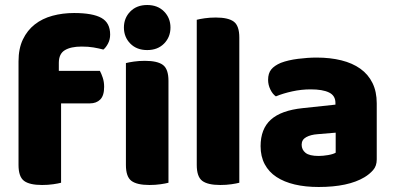

<svg xmlns="http://www.w3.org/2000/svg" viewBox="-20 -731 1577 767"><path d="M215 -448H379Q385 -437 390.5 -420.5Q396 -404 396 -384Q396 -349 380.5 -333.5Q365 -318 339 -318H224V-1Q213 2 192.5 5Q172 8 148 8Q98 8 76 -8.5Q54 -25 54 -72V-486Q54 -537 71.5 -573.5Q89 -610 119 -633.5Q149 -657 189.5 -668Q230 -679 276 -679Q350 -679 385 -659.5Q420 -640 420 -593Q420 -573 411.5 -557Q403 -541 393 -533Q374 -538 353.5 -541.5Q333 -545 306 -545Q263 -545 239 -530.5Q215 -516 215 -480ZM483 -479Q494 -482 514.5 -485Q535 -488 559 -488Q609 -488 631 -471.5Q653 -455 653 -408V-1Q642 2 621.5 5Q601 8 577 8Q527 8 505 -8.5Q483 -25 483 -72ZM568 -711Q610 -711 635.5 -685Q661 -659 661 -621Q661 -583 635.5 -557Q610 -531 568 -531Q526 -531 500.5 -557Q475 -583 475 -621Q475 -659 500.5 -685Q526 -711 568 -711Z M766 -72V-652Q777 -655 797.5 -658Q818 -661 842 -661Q892 -661 914 -644.5Q936 -628 936 -581V-1Q925 2 904.5 5Q884 8 860 8Q810 8 788 -8.5Q766 -25 766 -72Z M1321 -121V-201L1249 -195Q1221 -193 1203 -183Q1185 -173 1185 -153Q1185 -133 1200.5 -120.5Q1216 -108 1253 -108Q1270 -108 1290.5 -111.5Q1311 -115 1321 -121ZM1485 -318V-94Q1485 -68 1470.5 -51.5Q1456 -35 1436 -23Q1371 16 1253 16Q1200 16 1157.5 6Q1115 -4 1084.5 -24Q1054 -44 1037.5 -75Q1021 -106 1021 -147Q1021 -216 1062 -253Q1103 -290 1189 -299L1320 -313V-320Q1320 -349 1294.5 -361.5Q1269 -374 1221 -374Q1184 -374 1147.5 -366Q1111 -358 1082 -346Q1069 -355 1060 -373.5Q1051 -392 1051 -412Q1051 -438 1063.5 -453.5Q1076 -469 1102 -480Q1131 -491 1170.5 -496Q1210 -501 1245 -501Q1299 -501 1343.5 -490Q1388 -479 1419.5 -456.5Q1451 -434 1468 -399.5Q1485 -365 1485 -318Z"/></svg>

Font: Baloo 2 Latin ExtraBold
Style: Regular
Weight: 400
Designer: Sarang Kulkarni and Ek Type
Foundry: Ek Type
Version: Version 1.001